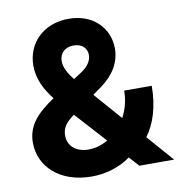

<svg xmlns="http://www.w3.org/2000/svg" viewBox="-83 -813 844 901"><g transform="rotate(-10 339.0 -363.0)"><path d="M282.7 11.2C344.2 11.2 414.6 -6.8 468.3 -46.9L510.7 0H676.3L565.9 -126C607.9 -182.1 632.8 -261.7 632.8 -359.4H501.5C501.5 -312.5 489.7 -270 470.2 -234.4L355.5 -365.2L396.5 -394.5C457 -438 493.2 -494.6 493.2 -562C493.2 -657.7 420.9 -736.8 302.7 -736.8C181.6 -736.8 102.1 -654.3 102.1 -548.3C102.1 -482.9 131.8 -429.2 168.9 -381.8C89.8 -328.6 37.1 -277.3 37.1 -192.4C37.1 -79.6 130.4 11.2 282.7 11.2ZM191.9 -200.2C191.9 -237.3 212.4 -261.7 247.6 -287.6L249.5 -289.1L382.3 -142.6C353 -125.5 320.8 -116.2 289.6 -116.2C231 -116.2 191.9 -148.9 191.9 -200.2ZM236.8 -546.4C236.8 -584 263.2 -609.4 303.7 -609.4C345.2 -609.4 367.7 -584.5 367.7 -553.2C367.7 -523.9 347.7 -498 316.9 -478L279.3 -453.6C252.9 -487.3 236.8 -516.1 236.8 -546.4Z"/></g></svg>

Font: Raveo
Style: Bold
Weight: 700
Designer: Jakub Foglar, Rasmus Andersson (Inter)
Foundry: Jakubfoglar.com
Version: Version 1.100;Glyphs 3.2.3 (3260)